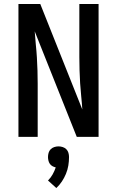

<svg xmlns="http://www.w3.org/2000/svg" viewBox="-20 -690 590 968"><path d="M73 0V-670H183L395 -138Q393 -171 389.5 -204Q386 -237 384 -270Q382 -303 381 -336Q380 -369 380 -402V-670H477V0H367L155 -532Q157 -499 160.5 -466Q164 -433 166 -400Q168 -367 169 -334Q170 -301 170 -268V0ZM264 258 222 220Q236 206 245.5 189Q255 172 261 154Q252 152 244 147.5Q236 143 231 135.5Q226 128 224 119Q222 110 222 102Q222 91 225 80.5Q228 70 235.5 62.5Q243 55 253.5 51.5Q264 48 275 48Q286 48 296.5 51.5Q307 55 314.5 62.5Q322 70 325 80.5Q328 91 328 102Q328 123 324.5 144.5Q321 166 312.5 186.5Q304 207 292 225Q280 243 264 258Z"/></svg>

Font: Lode Dark Term
Style: Bold
Weight: 700
Monospace: yes
Designer: Belleve Invis
Foundry: Belleve Invis
Version: Version 29.2.0